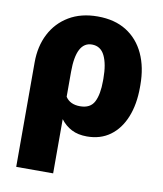

<svg xmlns="http://www.w3.org/2000/svg" viewBox="-83 -606 746 877"><g transform="rotate(10 290.0 -167.5)"><path d="M51.8 203.1V-281.7Q51.8 -356 81.5 -413.8Q111.3 -471.7 167 -504.9Q222.7 -538.1 299.8 -538.1Q378.9 -538.1 433.6 -503.7Q488.3 -469.2 516.8 -407.5Q545.4 -345.7 545.4 -263.2V-252.9Q545.4 -173.8 521.5 -114.5Q497.6 -55.2 452.9 -22.5Q408.2 10.3 345.2 10.3Q303.7 10.3 274.2 -4.9Q244.6 -20 223.1 -48.3V203.1ZM290.5 -120.1Q338.4 -120.1 356.2 -155Q374 -189.9 374 -252.9V-263.2Q374 -330.1 355.2 -368.7Q336.4 -407.2 295.9 -407.2Q223.1 -407.2 223.1 -267.6V-152.3Q243.7 -120.1 290.5 -120.1Z"/></g></svg>

Font: Roboto Slab Black
Style: Regular
Weight: 900
Designer: Google
Version: Version 2.000; ttfautohint (v1.8.1.43-b0c9)